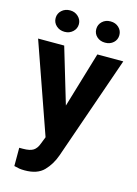

<svg xmlns="http://www.w3.org/2000/svg" viewBox="-147 -817 789 1108"><g transform="rotate(15 247.5 -263.0)"><path d="M130 -743Q159 -743 179 -724Q199 -705 199 -679Q199 -652 179 -633.5Q159 -615 130 -615Q100 -615 80 -633.5Q60 -652 60 -679Q60 -706 80 -724.5Q100 -743 130 -743ZM372 -742Q402 -742 421.5 -723.5Q441 -705 441 -678Q441 -651 421.5 -633Q402 -615 372 -615Q342 -615 322.5 -633Q303 -651 303 -678Q303 -705 322.5 -723.5Q342 -742 372 -742ZM115 217Q96 217 83 215Q70 213 51 208V99H73Q115 99 135 86Q155 73 166 42L182 1L-7 -538H149L248 -206L347 -538H502L287 81Q267 138 228.5 177.5Q190 217 115 217Z"/></g></svg>

Font: Freesentation 8 ExtraBold
Style: Regular
Weight: 800
Designer: glyphs from Roboto by Christian Robertson / Hangul glyphs from Noto Sans CJK(Source Han Sans) by Jang Soo-young and Kang
Foundry: PT&
Version: Version 2.001